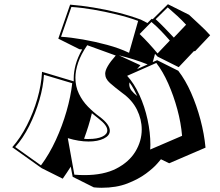

<svg xmlns="http://www.w3.org/2000/svg" viewBox="-20 -797 1040 909"><path d="M742 -43Q742 -43 724.5 -22.5Q707 -2 671.5 24.5Q636 51 583.5 71.5Q531 92 461 92Q452 92 443 91.5Q434 91 424 90L324 40L315 -8Q306 6 296.5 20.5Q287 35 277 49L177 -1L38 -100Q77 -144 107.5 -204Q138 -264 157 -330Q176 -396 179 -457L329 -412V-426Q329 -456 338 -490Q347 -524 369 -563Q366 -563 362.5 -563.5Q359 -564 356 -564L256 -614L312 -775Q364 -771 422 -761.5Q480 -752 538 -737.5Q596 -723 647 -704L678 -688L698 -708L703 -706L775 -777L875 -727Q901 -702 926.5 -679Q952 -656 975 -630L904 -555H898L826 -479L726 -529L714 -542Q714 -543 711.5 -533Q709 -523 706 -513Q703 -503 703 -503L724 -512L824 -462Q858 -418 884.5 -358Q911 -298 929 -230.5Q947 -163 953 -98L781 -24ZM634 -698Q588 -715 532.5 -728.5Q477 -742 421.5 -751.5Q366 -761 318 -764L269 -623Q316 -620 373 -610Q430 -600 487.5 -584.5Q545 -569 591 -547ZM861 -680Q843 -700 819.5 -721.5Q796 -743 774 -762L717 -706Q740 -685 762 -662Q784 -639 803 -619ZM784 -605Q764 -628 742 -651Q720 -674 697 -693L641 -636Q662 -616 684.5 -591.5Q707 -567 726 -544ZM332 30Q345 31 357 31.5Q369 32 380 32Q471 32 531 1Q591 -30 621 -79.5Q651 -129 651 -184Q651 -232 628.5 -277.5Q606 -323 560 -356Q523 -384 500.5 -404Q478 -424 478 -448Q478 -478 528 -534L393 -583Q363 -539 350 -500.5Q337 -462 337 -429Q337 -388 353.5 -353.5Q370 -319 396.5 -292Q423 -265 452 -244Q500 -208 500 -178Q500 -155 471.5 -141Q443 -127 399 -127Q377 -127 352 -131Q327 -135 301 -143ZM679 -492Q614 -518 543 -535L645 -488L629 -470ZM842 -154Q837 -215 819.5 -279.5Q802 -344 776.5 -401.5Q751 -459 720 -499L582 -438Q615 -402 640 -347.5Q665 -293 678.5 -231Q692 -169 692 -111Q692 -105 691.5 -99.5Q691 -94 691 -89ZM174 -14Q214 -68 244.5 -134.5Q275 -201 295 -270.5Q315 -340 322 -403L188 -443Q185 -387 166.5 -323.5Q148 -260 118.5 -201Q89 -142 52 -101ZM630 -342Q622 -359 613 -375.5Q604 -392 593 -407Q592 -404 592 -398Q592 -382 602 -369Q612 -356 630 -342ZM415 -261Q408 -231 398.5 -200.5Q389 -170 378 -140Q384 -139 389.5 -139Q395 -139 400 -139Q440 -139 464 -150Q488 -161 488 -180Q488 -204 446 -236Q439 -242 431 -248Q423 -254 415 -261Z"/></svg>

Font: Rampart One
Style: Regular
Weight: 400
Designer: Fontworks Inc.
Foundry: Fontworks Inc.
Version: Version 1.100